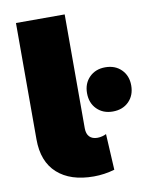

<svg xmlns="http://www.w3.org/2000/svg" viewBox="-85 -805 688 877"><g transform="rotate(-10 259.5 -366.0)"><path d="M50 -202V-742H276V-214Q276 -188 289 -174.5Q302 -161 326 -161Q337 -161 348.5 -164Q360 -167 367 -171L376 -4Q328 10 279 10Q171 10 110.5 -44.5Q50 -99 50 -202ZM314 -370Q314 -415 342.5 -443.5Q371 -472 416 -472Q462 -472 490.5 -443.5Q519 -415 519 -370Q519 -324 490.5 -295.5Q462 -267 416 -267Q371 -267 342.5 -295.5Q314 -324 314 -370Z"/></g></svg>

Font: Montserrat Alternates Black
Style: Regular
Weight: 900
Designer: Julieta Ulanovsky
Foundry: Julieta Ulanovsky
Version: Version 7.200